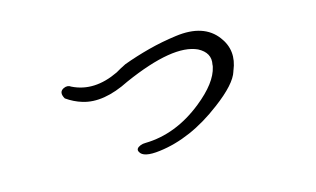

<svg xmlns="http://www.w3.org/2000/svg" viewBox="-57 -553 1114 676"><g transform="rotate(-15 500.0 -215.5)"><path d="M456 -27Q394 -19 383 -43Q376 -56 396 -64Q404 -67 414 -67Q525 -69 625 -149Q700 -209 712 -264Q713 -267 713 -272Q722 -314 678 -337Q596 -375 408 -292Q309 -242 237 -264Q207 -273 180 -292Q165 -318 186 -328Q201 -335 213 -326Q288 -289 380 -333Q388 -338 397.5 -343Q407 -348 417 -353Q463 -370 512.5 -383Q562 -396 615 -403Q719 -417 766 -354Q807 -300 779 -233Q778 -232 778 -230Q765 -187 686 -128Q628 -84 570.5 -59Q513 -34 456 -27Z"/></g></svg>

Font: New Tegomin
Style: Regular
Weight: 400
Designer: Kyosuke Nagai
Version: Version 1.000